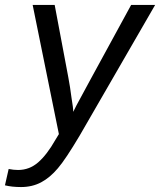

<svg xmlns="http://www.w3.org/2000/svg" viewBox="-77 -548 647 776"><path d="M8 208Q-29 208 -57 201L-42 135Q-22 139 -4 139Q42 139 77.5 108Q113 77 147 17L161 -6L55 -528H144L199 -236Q203 -216 206 -195.5Q209 -175 212 -153Q219 -112 219 -96L232 -122Q236 -130 291 -231Q346 -332 453 -528H550L245 0Q188 96 157 132Q125 170 89 189Q53 208 8 208Z"/></svg>

Font: Libra Sans Modern
Style: Italic
Weight: 400
Italic angle: -12°
Foundry: Stefan Peev, Context Ltd
Version: Version 1.000